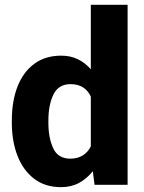

<svg xmlns="http://www.w3.org/2000/svg" viewBox="-20 -770 602 800"><path d="M29.3 -257.8V-268.1Q29.3 -348.6 53 -409.4Q76.7 -470.2 122.8 -504.2Q168.9 -538.1 235.4 -538.1Q273.9 -538.1 304.4 -523.2Q335 -508.3 358.4 -481.4V-750H511.7V0H374L366.7 -56.6Q342.3 -25.9 309.6 -8.1Q276.9 9.8 234.4 9.8Q168 9.8 122.3 -25.1Q76.7 -60.1 53 -120.6Q29.3 -181.2 29.3 -257.8ZM181.6 -268.1V-257.8Q181.6 -195.8 201.7 -152.3Q221.7 -108.9 272.9 -108.9Q303.7 -108.9 325.2 -122.6Q346.7 -136.2 358.4 -160.2V-367.7Q334 -419.4 273.9 -419.4Q223.6 -419.4 202.6 -376Q181.6 -332.5 181.6 -268.1Z"/></svg>

Font: Vazirmatn RD ExtraBold
Style: Regular
Weight: 800
Designer: Saber Rastikerdar
Foundry: Saber Rastikerdar
Version: Version 32.102